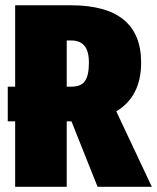

<svg xmlns="http://www.w3.org/2000/svg" viewBox="-20 -716 602 736"><path d="M354 0 253.9 -251H235.8V0H38.1V-251H9.8V-383.8H38.1V-695.8H251Q521 -695.8 521 -476.1Q521 -346.2 425.8 -289.1L562 0ZM235.8 -561V-383.8H253.9Q291 -383.8 305.9 -405.5Q320.8 -427.2 320.8 -476.1Q320.8 -520 303.7 -540.5Q286.6 -561 251 -561Z"/></svg>

Font: Fira Sans Compressed Heavy
Style: Regular
Weight: 900
Width: 1
Designer: Carrois Corporate & Edenspiekermann AG
Foundry: Carrois Corporate GbR & Edenspiekermann AG
Version: Version 4.203;PS 004.203;hotconv 1.0.88;makeotf.lib2.5.64775